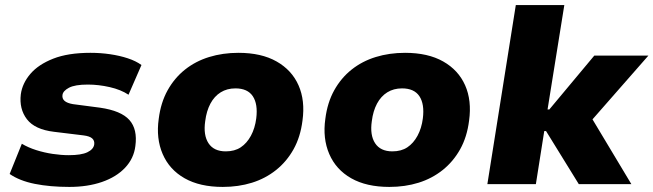

<svg xmlns="http://www.w3.org/2000/svg" viewBox="-20 -725 2573 756"><path d="M253 11Q177 11 117 -1Q57 -13 18 -40L66 -159Q91 -144 122.5 -134Q154 -124 187.5 -119Q221 -114 251 -114Q300 -114 324 -125.5Q348 -137 351 -156Q353 -171 343 -180Q333 -189 308 -192L193 -206Q117 -215 86 -255.5Q55 -296 62 -354Q68 -397 99.5 -434Q131 -471 189.5 -494Q248 -517 336 -517Q376 -517 413.5 -511.5Q451 -506 483 -495.5Q515 -485 537 -469L486 -352Q456 -372 412 -382Q368 -392 326 -392Q275 -392 251.5 -379.5Q228 -367 226 -351Q224 -337 234 -328Q244 -319 267 -315L374 -301Q457 -289 489.5 -252.5Q522 -216 513 -150Q507 -101 472.5 -64.5Q438 -28 381.5 -8.5Q325 11 253 11Z M857 11Q767 11 707 -23Q647 -57 620.5 -118.5Q594 -180 605 -257Q613 -321 640 -369.5Q667 -418 708.5 -451Q750 -484 803.5 -500.5Q857 -517 919 -517Q1009 -517 1069 -483Q1129 -449 1155.5 -389Q1182 -329 1171 -250Q1163 -186 1136 -137.5Q1109 -89 1067 -55.5Q1025 -22 972 -5.5Q919 11 857 11ZM869 -129Q904 -129 928 -145Q952 -161 968 -190.5Q984 -220 989 -259Q996 -315 975.5 -346Q955 -377 907 -377Q874 -377 849 -361.5Q824 -346 808.5 -317Q793 -288 788 -248Q780 -193 801 -161Q822 -129 869 -129Z M1513 11Q1423 11 1363 -23Q1303 -57 1276.5 -118.5Q1250 -180 1261 -257Q1269 -321 1296 -369.5Q1323 -418 1364.5 -451Q1406 -484 1459.5 -500.5Q1513 -517 1575 -517Q1665 -517 1725 -483Q1785 -449 1811.5 -389Q1838 -329 1827 -250Q1819 -186 1792 -137.5Q1765 -89 1723 -55.5Q1681 -22 1628 -5.5Q1575 11 1513 11ZM1525 -129Q1560 -129 1584 -145Q1608 -161 1624 -190.5Q1640 -220 1645 -259Q1652 -315 1631.5 -346Q1611 -377 1563 -377Q1530 -377 1505 -361.5Q1480 -346 1464.5 -317Q1449 -288 1444 -248Q1436 -193 1457 -161Q1478 -129 1525 -129Z M1899 0 2011 -705H2202L2136 -294H2143L2320 -506H2533L2291 -230L2295 -285L2466 0H2259L2130 -209H2123L2090 0Z"/></svg>

Font: Nunito Sans 7pt Black
Style: Italic
Weight: 900
Italic angle: -9°
Version: Version 3.101;gftools[0.9.27]